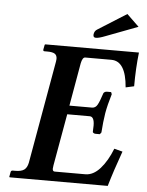

<svg xmlns="http://www.w3.org/2000/svg" viewBox="-56 -870 700 915"><g transform="rotate(5 293.5 -412.0)"><path d="M24.9 0 22.9 -2 26.9 -23.9Q27.8 -32.7 36.1 -33.2H48.8Q77.6 -33.2 91.3 -43.2Q105 -53.2 109.9 -77.1L196.8 -568.8Q197.8 -575.7 198.2 -581.5Q198.2 -598.6 187.5 -605.7Q176.8 -612.8 151.9 -612.8H138.2Q130.4 -612.8 131.8 -621.1L136.2 -644L139.2 -646H586.9Q578.1 -570.8 578.1 -483.9L538.1 -475.1Q528.3 -600.1 459 -600.1H334Q320.8 -600.1 314.9 -570.8L278.8 -365.2H387.2Q403.3 -365.2 412.6 -381.6Q421.9 -397.9 434.1 -436Q434.1 -439 439 -442.9Q443.8 -446.8 451.2 -446.8H471.2L475.1 -437Q459 -383.8 452.1 -344.2Q445.3 -302.2 441.9 -251L435.1 -242.2H415Q408.2 -242.2 404.1 -245.6Q399.9 -249 400.9 -252Q401.9 -270.5 401.9 -280.3Q401.9 -322.8 379.9 -323.2H272L228 -75.2Q226.6 -65.9 226.1 -59.1Q226.1 -46.4 235.8 -45.9H382.8Q420.9 -45.9 453.9 -83Q486.8 -120.1 509.8 -179.2L549.8 -168.9Q515.6 -73.7 494.1 0ZM516.1 -824.2 574.2 -768.1 420.9 -710Q390.1 -697.8 376 -698.2Q363.8 -698.2 363.8 -710V-712.9Q365.7 -730 378.9 -737.8Z"/></g></svg>

Font: Linux Libertine O
Style: Semibold Italic
Weight: 600
Italic angle: -11.5°
Designer: Philipp H. Poll
Foundry: Philipp H. Poll
Version: Version 5.1.2